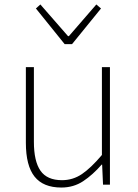

<svg xmlns="http://www.w3.org/2000/svg" viewBox="-20 -828 617 861"><path d="M255 13Q174 13 135 -36Q96 -85 96 -188V-527H132V-192Q132 -105 161.5 -62.5Q191 -20 258 -20Q307 -20 347.5 -47.5Q388 -75 437 -133V-527H473V0H442L438 -90H436Q396 -44 353 -15.5Q310 13 255 13ZM270 -630 141 -790 161 -808 285 -666H289L412 -808L433 -790L303 -630Z"/></svg>

Font: Noto Sans SC Thin
Style: Regular
Weight: 100
Designer: Ryoko NISHIZUKA 西塚涼子 (kana, bopomofo & ideographs); Paul D. Hunt (Latin, Greek & Cyrillic); Sandoll Communications 산돌커뮤니
Foundry: Adobe
Version: Version 2.004-H2;hotconv 1.0.118;makeotfexe 2.5.65603